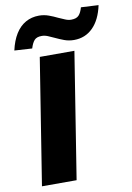

<svg xmlns="http://www.w3.org/2000/svg" viewBox="-100 -997 729 1059"><g transform="rotate(-10 264.0 -467.5)"><path d="M47 0 159 -705H353L241 0ZM126 -758 27 -764Q39 -818 62 -855Q85 -892 118.5 -911Q152 -930 194 -930Q222 -930 248 -920.5Q274 -911 296 -900Q315 -892 332 -884.5Q349 -877 366 -877Q395 -877 408.5 -891.5Q422 -906 430 -935L528 -930Q511 -850 468 -807Q425 -764 362 -764Q333 -764 307.5 -773.5Q282 -783 259 -794Q240 -803 223 -810Q206 -817 189 -817Q161 -817 148 -802.5Q135 -788 126 -758Z"/></g></svg>

Font: Nunito Sans 6pt Black
Style: Italic
Weight: 900
Italic angle: -9°
Version: Version 3.101;gftools[0.9.27]